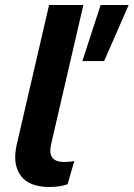

<svg xmlns="http://www.w3.org/2000/svg" viewBox="-20 -739 534 767"><path d="M494 -719 396 -495H309L382 -719ZM177 8Q95 8 62 -38.5Q29 -85 47 -162L176 -719H313L184 -162Q168 -92 236 -92Q262 -92 277 -96L250 -3Q221 8 177 8Z"/></svg>

Font: Work Sans SemiBold
Style: Italic
Weight: 600
Italic angle: -13°
Designer: Wei Huang
Foundry: Wei Huang
Version: Version 2.012; ttfautohint (v1.8.3)